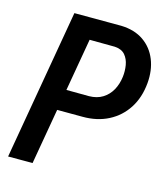

<svg xmlns="http://www.w3.org/2000/svg" viewBox="-107 -794 759 877"><g transform="rotate(15 272.5 -355.5)"><path d="M293.9 -263.2 141.1 -263.7 158.7 -362.8 298.8 -361.8Q336.4 -362.3 363 -378.9Q389.6 -395.5 405.3 -423.6Q420.9 -451.7 425.3 -487.3Q428.7 -514.6 424.1 -542.5Q419.4 -570.3 403.1 -589.4Q386.7 -608.4 354 -610.4L234.9 -611.3L128.9 0H13.2L136.2 -710.9L358.4 -710.4Q421.4 -708.5 464.4 -678.7Q507.3 -648.9 527.1 -599.1Q546.9 -549.3 541.5 -488.3Q535.2 -418.9 502.7 -368.4Q470.2 -317.9 416.7 -290.3Q363.3 -262.7 293.9 -263.2Z"/></g></svg>

Font: Roboto Condensed Medium
Style: Italic
Weight: 500
Italic angle: -12°
Designer: Christian Robertson
Foundry: Google
Version: Version 3.0; 2020